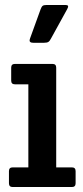

<svg xmlns="http://www.w3.org/2000/svg" viewBox="-20 -752 334 772"><path d="M206 -480V-79H269Q284 -79 284 -64V-15Q284 0 269 0H31Q16 0 16 -15V-64Q16 -79 31 -79H94V-413H40Q25 -413 25 -428V-480Q25 -495 40 -495H191Q206 -495 206 -480ZM114 -580Q99 -580 99 -589Q99 -592 101 -598L143 -714Q147 -725 151.5 -728.5Q156 -732 168 -732H240Q254 -732 254 -727Q254 -722 250 -715L185 -597Q180 -587 174.5 -583.5Q169 -580 157 -580Z"/></svg>

Font: Crete Round
Style: Regular
Weight: 400
Designer: Veronika Burian
Foundry: TypeTogether
Version: Version 1.001